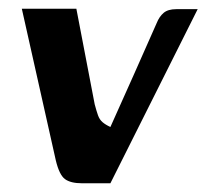

<svg xmlns="http://www.w3.org/2000/svg" viewBox="-20 -420 473 440"><path d="M168 0Q142 0 129 -9.5Q116 -19 108 -52L30 -400H155L197 -181Q201 -166 204.5 -156Q208 -146 215 -140Q222 -134 233 -129Q260 -189 286.5 -248.5Q313 -308 339 -367Q345 -382 355 -390.5Q365 -399 384 -399H433L233 0Z"/></svg>

Font: Genos SemiBold
Style: Italic
Weight: 600
Italic angle: -8°
Version: Version 1.010